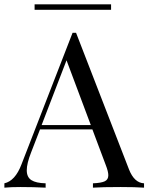

<svg xmlns="http://www.w3.org/2000/svg" viewBox="-27 -864 683 884"><path d="M0 0ZM636.2 -20V0Q595.2 -2.9 528.8 -2.9Q443.4 -2.9 400.9 0V-20Q439 -21.5 455.3 -29.3Q471.7 -37.1 471.7 -57.1Q471.7 -74.2 460 -104L398.4 -268.1H157.2L116.2 -162.1Q96.2 -111.3 96.2 -80.1Q96.2 -48.3 117.4 -34.7Q138.7 -21 183.1 -20V0Q126 -2.9 67.9 -2.9Q22.9 -2.9 -6.8 0V-20Q43 -31.2 71.8 -106.9L307.1 -712.9H323.2L566.9 -84Q591.3 -22 636.2 -20ZM279.3 -586.4 164.6 -288.1H391.1ZM132.3 -818.8V-844.2H484.4V-818.8Z"/></svg>

Font: Playfair Display SC
Style: Regular
Weight: 400
Designer: Claus Eggers Sørensen
Foundry: Claus Eggers Sørensen
Version: Version 1.004;PS 001.004;hotconv 1.0.70;makeotf.lib2.5.58329